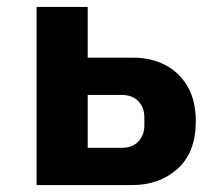

<svg xmlns="http://www.w3.org/2000/svg" viewBox="-20 -536 640 556"><path d="M86 -516H234V-369H366Q417 -369 458 -348Q499 -327 523 -286Q547 -245 547 -185Q547 -95 494.5 -47.5Q442 0 362 0H86ZM334 -108Q363 -108 380.5 -126Q398 -144 398 -173V-196Q398 -225 380.5 -243Q363 -261 334 -261H234V-108Z"/></svg>

Font: Lilex Nerd Font
Style: Bold
Weight: 700
Designer: Mike Abbink, Paul van der Laan, Pieter van Rosmalen, Mikhael Khrustik
Foundry: Mikhael Khrustik
Version: Version 2.400; ttfautohint (v1.8.4.7-5d5b);Nerd Fonts 3.3.0